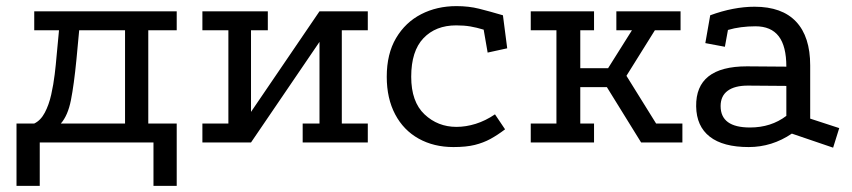

<svg xmlns="http://www.w3.org/2000/svg" viewBox="-20 -466 2786 628"><path d="M34 142V-62H92Q113 -72 126.5 -97.5Q140 -123 147.5 -156.5Q155 -190 159 -223.5Q163 -257 165 -282L173 -367H92V-429H558V-367H465V-62H558V142H482V0H110V142ZM179 -62H389V-367H239L230 -271Q222 -189 212 -138.5Q202 -88 179 -62Z M642 -429H856V-367H801V-100L1025 -429H1183V-367H1098V-62H1183V0H970V-62H1025V-329L801 0H642V-62H727V-367H642Z M1562 -369Q1539 -376 1518.5 -379.5Q1498 -383 1472 -383Q1405 -383 1365 -341Q1325 -299 1325 -215Q1325 -133 1368.5 -92Q1412 -51 1473 -51Q1504 -51 1536 -61Q1568 -71 1599 -92L1632 -43Q1607 -24 1584 -11.5Q1561 1 1533 8Q1505 15 1463 15Q1399 15 1349.5 -12.5Q1300 -40 1272.5 -92Q1245 -144 1245 -215Q1245 -290 1275.5 -341.5Q1306 -393 1357.5 -419.5Q1409 -446 1473 -446Q1513 -446 1547 -437.5Q1581 -429 1625 -416L1639 -308L1575 -294Z M1716 -429H1923V-367H1878V-243H1969L2047 -367H1996V-429H2206V-367H2122L2029 -218L2126 -62H2212V0H2077L1965 -181H1878V-62H1923V0H1716V-62H1800V-367H1716Z M2570 -29Q2505 15 2429 15Q2345 15 2301.5 -19Q2258 -53 2257 -118Q2255 -249 2423 -249L2552 -248Q2552 -315 2527 -347.5Q2502 -380 2451 -380Q2427 -380 2404 -377Q2381 -374 2361 -368L2351 -313L2287 -325L2303 -416Q2341 -430 2377.5 -437Q2414 -444 2448 -444Q2538 -444 2584 -395Q2630 -346 2630 -252V-78L2725 -47L2705 17ZM2426 -186Q2383 -186 2360 -169Q2337 -152 2337 -119Q2337 -49 2433 -49Q2502 -49 2552 -87V-185Z"/></svg>

Font: Podkova VF Beta
Style: Regular
Weight: 400
Designer: Ilya Yudin
Foundry: Cyreal (www.cyreal.org)
Version: Version 2.100